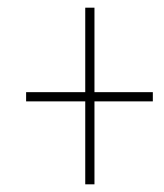

<svg xmlns="http://www.w3.org/2000/svg" viewBox="-20 -603 427 500"><path d="M226 -363H378V-339H226V-123H202V-339H48V-363H202V-583H226Z"/></svg>

Font: Noto Sans Display Condensed Thin
Style: Italic
Weight: 250
Width: 3
Italic angle: -12°
Designer: Monotype Design Team
Foundry: Monotype Imaging Inc.
Version: Version 1.900